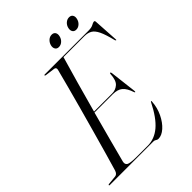

<svg xmlns="http://www.w3.org/2000/svg" viewBox="-241 -951 1082 1082"><g transform="rotate(-45 299.5 -410.5)"><path d="M347.5 0H0Q-5 0 -5 -3Q-5 -7 1 -7.5L55 -13Q71 -14.5 78.5 -36.5Q92 -82 110 -145.2Q128 -208.5 148 -280.2Q168 -352 187.8 -423.8Q207.5 -495.5 224.2 -558.5Q241 -621.5 252.5 -666.5Q256 -683 240 -685L183 -692.5Q176.5 -693.5 176.5 -697Q176.5 -700 181.5 -700H529.5Q555 -700 567.8 -707.5Q580.5 -715 588 -715Q594.5 -715 595 -706L604 -560Q605 -551.5 602.5 -551.5Q599 -551.5 597 -557.5Q583 -615 568.8 -644.5Q554.5 -674 536.2 -684.2Q518 -694.5 491.5 -694.5H325Q304.5 -626 279.5 -536.2Q254.5 -446.5 229.5 -355.5H374.5Q401.5 -355.5 422 -373.5Q442.5 -391.5 445 -441Q445.5 -446 449 -446Q452.5 -446 454 -438.5L473 -278.5Q473.5 -270 472 -269Q469 -268 467 -272.5Q453 -315.5 432 -332.8Q411 -350 373.5 -350H227.5Q203 -259 181 -177.2Q159 -95.5 145.5 -42.5Q140.5 -22.5 153.5 -14Q166.5 -5.5 220 -5.5H308Q361.5 -5.5 406.8 -43.5Q452 -81.5 494 -165.5Q496.5 -170 498.5 -170Q501 -170 500.5 -164.5Q497.5 -118 478.2 -78.2Q459 -38.5 431.8 -14.2Q404.5 10 378 10Q369.5 10 363.2 5Q357 0 347.5 0ZM347 -752.5Q331.5 -752.5 324.8 -763.8Q318 -775 322 -791.5Q326.5 -808.5 339 -819.8Q351.5 -831 367 -831Q383 -831 389.8 -819.8Q396.5 -808.5 392 -791.5Q388 -775 375.5 -763.8Q363 -752.5 347 -752.5ZM485.5 -752.5Q470 -752.5 463.2 -763.8Q456.5 -775 460.5 -791.5Q464.5 -808.5 477.2 -819.8Q490 -831 505.5 -831Q521.5 -831 528.2 -819.8Q535 -808.5 530.5 -791.5Q526.5 -775 514 -763.8Q501.5 -752.5 485.5 -752.5Z"/></g></svg>

Font: Fraunces 144pt S000 Light
Style: Italic
Weight: 300
Italic angle: -16°
Version: Version 1.000; ttfautohint (v1.8.3)